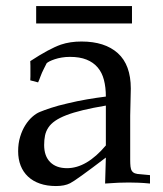

<svg xmlns="http://www.w3.org/2000/svg" viewBox="-20 -607 540 635"><path d="M106 -334.5 80.1 -341.3Q80.6 -346.7 80.6 -354.5Q80.6 -362.3 80.6 -372.1Q80.6 -382.3 80.6 -390.4Q80.6 -398.4 80.1 -404.8Q142.6 -445.8 181.6 -459.5Q211.9 -469.7 249.5 -469.7Q326.7 -469.7 369.6 -431.2Q412.6 -392.6 412.6 -314L410.6 -224.6V-79.1Q410.6 -65.4 411.6 -56.2Q412.6 -46.9 416.3 -41.5Q419.9 -36.1 426.5 -33.7Q433.1 -31.2 444.3 -30.8L476.1 -27.8V0Q455.6 -2 438.2 -2.7Q420.9 -3.4 405.8 -3.4Q391.1 -3.4 371.8 -2.7Q352.5 -2 327.6 0L330.1 -85.9Q231.4 -10.7 211.9 -1Q193.8 8.3 165 8.3Q135.3 8.3 112.1 0.2Q88.9 -7.8 72.8 -22.9Q56.6 -38.1 48.3 -59.3Q40 -80.6 40 -106.9Q40 -132.8 46.6 -154.5Q53.2 -176.3 63.7 -192.9Q74.2 -209.5 86.9 -220.7Q99.6 -231.9 111.8 -236.8Q126 -242.7 148.7 -250.2Q171.4 -257.8 203.6 -265.1Q235.8 -272.9 267.3 -278.3Q298.8 -283.7 330.1 -287.6Q330.1 -318.4 323.7 -342.8Q317.4 -367.2 303 -384Q288.6 -400.9 266.1 -409.9Q243.7 -418.9 211.4 -418.9Q196.8 -418.9 184.1 -416.7Q171.4 -414.6 161.1 -411.1Q150.9 -407.7 143.8 -404.1Q136.7 -400.4 134.3 -397.9L125.5 -380.4Q118.2 -366.2 114 -354.5Q109.9 -342.8 106 -334.5ZM330.1 -257.8Q286.6 -250.5 254.4 -242.7Q222.2 -234.9 199.5 -226.1Q176.8 -217.3 162.4 -207.3Q147.9 -197.3 139.9 -185.1Q131.8 -172.9 128.9 -158.7Q126 -144.5 126 -127.4Q126 -90.8 146 -70.8Q166 -50.8 201.7 -50.8Q266.6 -50.8 330.1 -126ZM99.6 -586.9H416.5V-529.3H99.6Z"/></svg>

Font: XB Kayhan
Style: Regular
Weight: 400
Designer: Behnam
Foundry: Irmug
Version: Version 7.300 2009